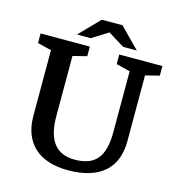

<svg xmlns="http://www.w3.org/2000/svg" viewBox="-128 -1001 1039 1122"><g transform="rotate(15 392.0 -439.5)"><path d="M593 -769 474 -890H349L231 -769H314L412 -830L510 -769ZM584 -274C584 -123 531 -59 406 -59C294 -59 238 -131 238 -276V-641L322 -662V-720H24V-662L108 -641V-244C108 -81 207 11 384 11C576 11 677 -78 677 -243V-641L761 -662V-720H500V-662L584 -641Z"/></g></svg>

Font: Domine
Style: Bold
Weight: 700
Designer: Pablo Impallari, Rodrigo Fuenzalida, Brenda Gallo
Foundry: Pablo Impallari, Rodrigo Fuenzalida, Brenda Gallo
Version: Version 2.000